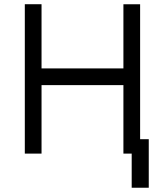

<svg xmlns="http://www.w3.org/2000/svg" viewBox="-20 -720 772 900"><path d="M96.3 0H174.7V-321H558.5V0H636.8V-700H558.5V-399.3H174.7V-700.2H96.3ZM597.3 160H677.3V-67.5H597.3Z"/></svg>

Font: Unageo Variable
Style: Regular
Weight: 300
Designer: Richard Sepsi
Foundry: Richard Sepsi
Version: Version 2.200